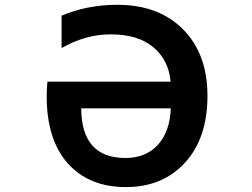

<svg xmlns="http://www.w3.org/2000/svg" viewBox="-20 -761 1040 793"><path d="M685.5 -313.5H315.4Q316.4 -109.4 497.1 -108.4Q582 -108.4 631.8 -162.6Q681.6 -216.8 685.5 -313.5ZM234.4 -562.5V-696.3Q340.8 -741.2 464.8 -741.2Q635.7 -741.2 736.3 -639.6Q836.9 -538.1 836.9 -365.2Q836.9 -191.4 744.6 -89.8Q652.3 11.7 500 11.7Q347.7 11.7 260.3 -85.9Q172.9 -183.6 172.9 -363.3Q172.9 -394.5 175.8 -423.8H684.6Q676.8 -512.7 613.3 -565.9Q549.8 -619.1 437.5 -619.1Q333 -619.1 234.4 -562.5Z"/></svg>

Font: Gen Shin Gothic Monospace Bold
Style: Bold
Weight: 700
Designer: [Source Han Sans]
Ryoko NISHIZUKA  (kana & ideographs); Paul D. Hunt (Latin, Greek & Cyrillic); Wenlong ZHANG  (bopomofo
Version: Version 1.002.20150607